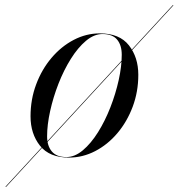

<svg xmlns="http://www.w3.org/2000/svg" viewBox="-88 -599 690 742"><path d="M579.5 -578.8H582.5L-64.5 123.2H-67.5ZM178.5 10Q103 10 66.5 -36Q30 -82 30 -149.5Q30 -215 51.8 -273Q73.5 -331 111 -375.2Q148.5 -419.5 196.8 -444.8Q245 -470 298 -470Q374 -470 410.2 -423.8Q446.5 -377.5 446.5 -310Q446.5 -244.5 424.8 -186.5Q403 -128.5 365.5 -84.2Q328 -40 279.8 -15Q231.5 10 178.5 10ZM168.5 8Q201 8 232.2 -18.2Q263.5 -44.5 290.8 -88Q318 -131.5 338.5 -184Q359 -236.5 370.8 -289.8Q382.5 -343 382.5 -387.5Q382.5 -424.5 364.5 -446Q346.5 -467.5 308 -467.5Q275.5 -467.5 244.2 -441.2Q213 -415 185.8 -371.5Q158.5 -328 138 -275.5Q117.5 -223 105.8 -169.8Q94 -116.5 94 -72Q94 -35.5 112.2 -13.8Q130.5 8 168.5 8Z"/></svg>

Font: Bodoni* 96pt
Style: Italic
Weight: 400
Italic angle: -13°
Version: Version 2.3